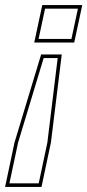

<svg xmlns="http://www.w3.org/2000/svg" viewBox="-29 -720 343 754"><path d="M132.5 -506H213.5L171 -160.5L134 14H-9L28 -160.5ZM142.5 -492 42 -160 8 0H123L157 -160L197.5 -492ZM137 -700H294L262.5 -553H105.5ZM148 -686 122.5 -567H251.5L277 -686Z"/></svg>

Font: Tourney Thin
Style: Italic
Weight: 100
Italic angle: -12°
Designer: Tyler Finck
Foundry: Etcetera Type Co
Version: Version 1.015